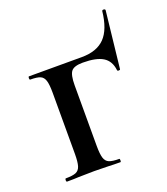

<svg xmlns="http://www.w3.org/2000/svg" viewBox="-102 -589 577 662"><g transform="rotate(-20 186.0 -257.5)"><path d="M32 -12Q57 -12 69 -17Q81 -22 85.5 -36.5Q90 -51 90 -81V-305Q90 -335 85.5 -349.5Q81 -364 69.5 -369Q58 -374 33 -374Q30 -374 30 -380Q30 -386 33 -386H226Q282 -386 311 -416Q340 -446 347 -511Q348 -515 353.5 -514.5Q359 -514 359 -510L336 -302Q336 -299 330.5 -299Q325 -299 325 -303Q321 -337 296.5 -352Q272 -367 223 -367Q191 -367 180.5 -354Q170 -341 170 -303V-81Q170 -51 174.5 -36.5Q179 -22 191 -17Q203 -12 228 -12Q230 -12 230 -6Q230 0 228 0Q201 0 185 -1L132 -2L75 -1Q60 0 32 0Q29 0 29 -6Q29 -12 32 -12Z"/></g></svg>

Font: Cormorant Garamond SemiBold
Style: Regular
Weight: 600
Designer: Christian Thalmann (Catharsis Fonts)
Foundry: Catharsis Fonts
Version: Version 4.000